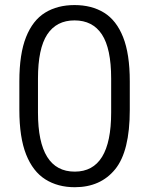

<svg xmlns="http://www.w3.org/2000/svg" viewBox="-20 -741 599 770"><path d="M500.5 -414.6V-300.3Q500.5 -134.3 441.9 -62.3Q383.3 9.8 279.8 9.8Q211.9 9.8 161.9 -21.7Q111.8 -53.2 84.7 -121.6Q57.6 -189.9 57.6 -300.3V-414.6Q57.6 -524.9 84.5 -592.3Q111.3 -659.7 160.9 -690.2Q210.4 -720.7 278.8 -720.7Q347.7 -720.7 397.2 -690.2Q446.8 -659.7 473.6 -592.3Q500.5 -524.9 500.5 -414.6ZM425.8 -289.6V-425.8Q425.8 -546.4 388.7 -602.8Q351.6 -659.2 278.8 -659.2Q206.5 -659.2 169.4 -602.8Q132.3 -546.4 132.3 -425.8V-289.6Q132.3 -52.7 279.8 -52.7Q425.8 -52.7 425.8 -289.6Z"/></svg>

Font: Vazirmatn RD UI Light
Style: Regular
Weight: 300
Designer: Saber Rastikerdar
Foundry: Saber Rastikerdar
Version: Version 33.003